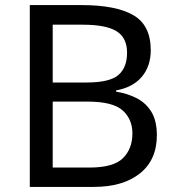

<svg xmlns="http://www.w3.org/2000/svg" viewBox="-20 -734 690 754"><path d="M301 -714Q435 -714 503.5 -674.5Q572 -635 572 -537Q572 -474 537 -432.5Q502 -391 436 -379V-374Q481 -367 517.5 -348Q554 -329 575 -294Q596 -259 596 -203Q596 -106 529.5 -53Q463 0 348 0H97V-714ZM319 -410Q411 -410 445 -439.5Q479 -469 479 -527Q479 -586 437.5 -611.5Q396 -637 305 -637H187V-410ZM187 -335V-76H331Q426 -76 463 -113Q500 -150 500 -210Q500 -266 461.5 -300.5Q423 -335 324 -335Z"/></svg>

Font: Noto Sans Manichaean
Style: Regular
Weight: 400
Designer: Monotype Design Team
Foundry: Monotype Imaging Inc.
Version: Version 2.005; ttfautohint (v1.8.4.7-5d5b)